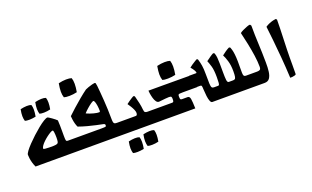

<svg xmlns="http://www.w3.org/2000/svg" viewBox="-100 -1282 3299 2032"><g transform="rotate(-20 1549.5 -266.0)"><path d="M411 -214Q411 -234 410 -246.5Q409 -259 407 -276Q404 -296 397 -296Q388 -296 369.5 -285.5Q351 -275 328.5 -258Q306 -241 285.5 -221.5Q265 -202 251.5 -183Q238 -164 238 -150Q238 -145 256.5 -142.5Q275 -140 302 -140Q329 -140 352 -140Q379 -141 391.5 -146Q404 -151 407.5 -166.5Q411 -182 411 -214ZM511 -140H601V0Q422 0 294.5 0Q167 0 98 0Q87 -22 79 -49Q71 -76 67.5 -101.5Q64 -127 64 -143Q64 -157 84 -184Q104 -211 136.5 -245Q169 -279 207 -314Q245 -349 282 -379Q319 -409 348.5 -427Q378 -445 392 -445Q396 -445 408.5 -437.5Q421 -430 437 -418.5Q453 -407 467 -396Q481 -385 487 -378Q489 -353 489.5 -318.5Q490 -284 490 -252Q490 -220 490 -202Q490 -159 494 -149.5Q498 -140 511 -140ZM157 -493Q149 -517 148.5 -548Q148 -579 157 -624Q195 -633 227.5 -634Q260 -635 279 -627Q295 -582 279 -496Q242 -488 208 -487.5Q174 -487 157 -493ZM328 -511Q320 -535 319.5 -566Q319 -597 328 -642Q366 -651 398.5 -652Q431 -653 450 -645Q466 -600 450 -515Q413 -506 379 -505.5Q345 -505 328 -511Z M1148 -140V0H561V-140Q590 -140 631.5 -140Q673 -140 719.5 -140Q766 -140 811.5 -140Q857 -140 894 -140Q929 -140 937 -142.5Q945 -145 945 -158Q945 -165 940.5 -170Q936 -175 913 -179Q893 -183 851 -192Q809 -201 758.5 -214.5Q708 -228 660 -245Q651 -263 644.5 -287Q638 -311 635 -334.5Q632 -358 631 -373Q662 -403 704.5 -441Q747 -479 792.5 -517Q838 -555 878 -584Q890 -590 912.5 -598Q935 -606 956.5 -611.5Q978 -617 985 -617Q995 -617 997.5 -610Q1000 -603 1003 -579Q1006 -549 1010 -504Q1014 -459 1017.5 -407.5Q1021 -356 1023 -304.5Q1025 -253 1025 -210Q1025 -178 1028 -163Q1031 -148 1040 -144Q1049 -140 1066 -140ZM938 -323Q938 -351 934 -378.5Q930 -406 923.5 -424.5Q917 -443 909 -443Q901 -443 879 -427.5Q857 -412 832 -390Q807 -368 789 -348Q788 -347 792 -345Q827 -329 867.5 -318.5Q908 -308 928 -309Q938 -309 938 -323ZM630 -586Q620 -615 620 -652Q620 -689 630 -744Q676 -755 715.5 -755.5Q755 -756 777 -748Q796 -694 777 -590Q734 -580 692 -579.5Q650 -579 630 -586Z M1409 -140H1467V0H1108V-140H1279Q1287 -140 1291.5 -148Q1296 -156 1296 -169Q1296 -184 1287 -205Q1278 -226 1264.5 -248Q1251 -270 1238 -288Q1253 -300 1271 -312.5Q1289 -325 1304 -334Q1319 -343 1323 -345Q1332 -345 1336 -341.5Q1340 -338 1341 -332Q1352 -292 1360.5 -252.5Q1369 -213 1372 -177Q1374 -152 1383.5 -146Q1393 -140 1409 -140ZM1116 219Q1108 195 1107.5 164Q1107 133 1116 88Q1154 79 1186.5 78Q1219 77 1238 85Q1254 130 1238 216Q1201 224 1167 224.5Q1133 225 1116 219ZM1287 201Q1279 177 1278.5 146Q1278 115 1287 70Q1325 61 1357.5 60Q1390 59 1409 67Q1425 112 1409 197Q1372 206 1338 206.5Q1304 207 1287 201Z M1992 -205H1834Q1807 -205 1795 -203.5Q1783 -202 1780 -196Q1777 -190 1777 -178Q1777 -153 1781 -146.5Q1785 -140 1798 -140H1861Q1884 -140 1889.5 -108Q1895 -76 1897 0H1427V-140H1687Q1696 -140 1701 -145Q1706 -150 1706 -176Q1706 -193 1701.5 -200.5Q1697 -208 1675 -208Q1664 -208 1635.5 -205.5Q1607 -203 1564 -198Q1544 -196 1530.5 -215Q1517 -234 1509.5 -261.5Q1502 -289 1498.5 -313Q1495 -337 1495 -346Q1565 -346 1652 -346Q1739 -346 1828 -345.5Q1917 -345 1992 -345ZM1672 -402Q1662 -431 1662 -468Q1662 -505 1672 -560Q1718 -571 1757.5 -571.5Q1797 -572 1819 -564Q1838 -510 1819 -406Q1776 -396 1734 -395.5Q1692 -395 1672 -402Z M2490 -260Q2489 -208 2490 -182.5Q2491 -157 2497.5 -149.5Q2504 -142 2519 -142H2578V-2H2090Q2076 -2 2067 -24Q2058 -46 2053.5 -82Q2049 -118 2047 -160Q2046 -191 2043 -199Q2040 -207 2029 -207H1952V-347H2032Q2038 -347 2038 -352Q2038 -361 2028 -379Q2018 -397 1996 -423Q2007 -433 2026.5 -446Q2046 -459 2064 -470Q2082 -481 2086 -483Q2095 -483 2098.5 -479Q2102 -475 2103 -469Q2113 -438 2119 -400.5Q2125 -363 2125 -306Q2125 -233 2126.5 -198Q2128 -163 2135 -152.5Q2142 -142 2158 -142H2205Q2212 -142 2216 -146.5Q2220 -151 2222 -170Q2224 -189 2224 -233Q2224 -314 2211 -357.5Q2198 -401 2187 -426Q2209 -443 2235.5 -461Q2262 -479 2272 -483Q2281 -483 2285 -479.5Q2289 -476 2290 -470Q2297 -450 2299.5 -424Q2302 -398 2302.5 -359Q2303 -320 2303 -260Q2303 -203 2306.5 -172.5Q2310 -142 2326 -142H2372Q2385 -142 2393.5 -146.5Q2402 -151 2406 -170Q2410 -189 2410 -233Q2410 -301 2394.5 -351Q2379 -401 2365 -426Q2384 -441 2406 -456.5Q2428 -472 2450 -483Q2459 -483 2463 -479.5Q2467 -476 2468 -470Q2476 -450 2481 -423.5Q2486 -397 2488.5 -358Q2491 -319 2490 -260Z M2538 -2V-142H2645Q2664 -142 2676 -148.5Q2688 -155 2688 -182Q2688 -238 2678 -308Q2668 -378 2653 -450Q2638 -522 2623 -584Q2634 -594 2658 -605.5Q2682 -617 2706 -626Q2730 -635 2739 -635Q2747 -635 2754 -620Q2754 -514 2759 -414.5Q2764 -315 2765 -202Q2766 -144 2760 -99Q2754 -54 2735.5 -28Q2717 -2 2679 -2Z M3031 -587Q3031 -548 3029.5 -490Q3028 -432 3025.5 -369.5Q3023 -307 3021.5 -251.5Q3020 -196 3020 -161Q3020 -124 3020 -83.5Q3020 -43 3019.5 -13Q3019 17 3019 24Q3015 30 3002 33.5Q2989 37 2975 38.5Q2961 40 2952 39Q2946 -85 2936.5 -195.5Q2927 -306 2917.5 -397.5Q2908 -489 2900 -554Q2920 -568 2944.5 -578Q2969 -588 2990 -593Q3011 -598 3019 -598Q3023 -598 3031 -587Z"/></g></svg>

Font: Ruwudu
Style: Bold
Weight: 700
Designer: Becca Hirsbrunner Spalinger
Foundry: SIL International
Version: Version 3.000